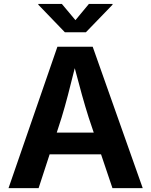

<svg xmlns="http://www.w3.org/2000/svg" viewBox="-20 -968 778 988"><path d="M23.9 0H178.7L235.4 -173.8H500L558.6 0H714.4L457 -727.5H275.4ZM298.3 -947.8H177.2V-943.8L314 -801.8H421.9L559.1 -943.8V-947.8H437.5L368.2 -864.3ZM272 -285.6 296.9 -362.8C318.4 -432.6 339.8 -516.6 364.7 -617.2C390.6 -518.1 413.6 -434.6 436.5 -362.8L462.4 -285.6Z"/></svg>

Font: Raveo SemiBold
Style: Regular
Weight: 600
Designer: Jakub Foglar, Rasmus Andersson (Inter)
Foundry: Jakubfoglar.com
Version: Version 1.100;Glyphs 3.2.3 (3260)